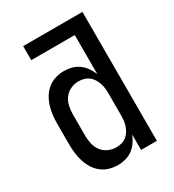

<svg xmlns="http://www.w3.org/2000/svg" viewBox="-180 -838 859 948"><g transform="rotate(-30 250.0 -363.5)"><path d="M213 8Q188 8 164 1Q140 -6 120.5 -21.5Q101 -37 88 -58Q75 -79 67.5 -102.5Q60 -126 57 -150.5Q54 -175 54 -200V-320Q54 -345 57 -369.5Q60 -394 67.5 -417.5Q75 -441 88 -462Q101 -483 120.5 -498.5Q140 -514 164 -521Q188 -528 213 -528Q235 -528 257 -522Q279 -516 296.5 -503Q314 -490 327 -471.5Q340 -453 348 -432V-655H100V-735H438V0H348V-88Q340 -67 327 -48.5Q314 -30 296.5 -17Q279 -4 257 2Q235 8 213 8ZM249 -72Q265 -72 280 -76Q295 -80 307 -89.5Q319 -99 327 -112Q335 -125 340 -139.5Q345 -154 346.5 -169.5Q348 -185 348 -200V-320Q348 -335 346.5 -350.5Q345 -366 340 -380.5Q335 -395 327 -408Q319 -421 306.5 -430.5Q294 -440 279 -444Q264 -448 249 -448Q226 -448 204 -438Q182 -428 168 -409Q154 -390 149 -366.5Q144 -343 144 -320V-200Q144 -177 149 -153.5Q154 -130 168 -111Q182 -92 204 -82Q226 -72 249 -72Z"/></g></svg>

Font: Iosevka Curly Medium
Style: Regular
Weight: 500
Monospace: yes
Designer: Belleve Invis
Foundry: Belleve Invis
Version: Version 22.1.2; ttfautohint (v1.8.4)